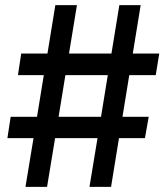

<svg xmlns="http://www.w3.org/2000/svg" viewBox="-20 -727 647 747"><path d="M359.4 -189.5H194.3L163.1 0H79.1L110.4 -189.5H8.8L21.5 -272.5H124L150.4 -434.6H49.8L62.5 -518.6H164.6L195.3 -707H279.3L248.5 -518.6H413.6L444.3 -707H527.3L496.6 -518.6H599.6L585.9 -434.6H482.9L456.5 -272.5H558.6L543.9 -189.5H442.9L412.1 0H328.1ZM373 -272.5 399.4 -434.6H234.4L208 -272.5Z"/></svg>

Font: Pretendard GOV Medium
Style: Regular
Weight: 500
Designer: Base glyphs from Inter by Rasmus Andersson; Hangeul glyphs from Noto Sans CJK(Source Han Sans) by Jang Soo-young and Kan
Foundry: Kil Hyung-jin
Version: Version 1.309